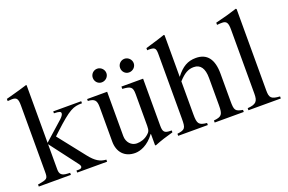

<svg xmlns="http://www.w3.org/2000/svg" viewBox="-90 -994 1972 1315"><g transform="rotate(-20 896.0 -336.5)"><path d="M505 0V-15C461 -18 429 -36 388 -88L235 -282L264 -309C387 -423 416 -435 480 -435V-450H276V-436C315 -435 326 -431 326 -418C326 -409 317 -396 303 -383L166 -261V-681L162 -683C123 -671 97 -663 37 -647L7 -639V-623C20 -624 29 -625 39 -625C73 -625 82 -612 82 -564V-82C82 -30 79 -27 7 -15V0H241V-15L221 -16C181 -18 166 -32 166 -67V-251L316 -53C324 -43 327 -35 327 -30C327 -21 318 -15 306 -15H287V0Z M994 -50H988C942 -50 931 -61 931 -107V-450H773V-433C833 -429 847 -421 847 -368V-137C847 -102 840 -93 824 -79C799 -57 769 -48 740 -48C701 -48 669 -81 669 -127V-450H523V-436C571 -433 585 -419 585 -369V-118C585 -41 630 10 707 10C744 10 801 -9 850 -76H852V6L857 9C907 -11 943 -22 994 -36ZM708 -572C708 -599 685 -622 658 -622C631 -622 609 -600 609 -573C609 -545 630 -523 657 -523C685 -523 708 -545 708 -572ZM907 -572C907 -599 884 -622 857 -622C830 -622 808 -600 808 -573C808 -545 829 -523 856 -523C884 -523 907 -545 907 -572Z M1501 0V-15C1447 -25 1441 -33 1441 -102V-301C1441 -406 1400 -460 1318 -460C1259 -460 1217 -436 1171 -376V-680L1166 -683C1131 -671 1108 -664 1051 -647L1024 -639V-623C1027 -624 1032 -624 1036 -624C1079 -624 1087 -616 1087 -573V-102C1087 -32 1081 -23 1023 -15V0H1239V-15C1181 -21 1171 -33 1171 -102V-343C1213 -389 1243 -406 1283 -406C1332 -406 1357 -370 1357 -300V-102C1357 -33 1347 -21 1289 -15V0Z M1771 0V-15C1707 -19 1696 -32 1696 -87V-679L1691 -683C1639 -666 1602 -656 1533 -639V-623C1549 -625 1562 -625 1570 -625C1602 -625 1612 -609 1612 -561V-92C1612 -37 1598 -20 1535 -15V0Z"/></g></svg>

Font: XITS
Style: Regular
Weight: 400
Designer: MicroPress Inc., with final additions and corrections provided by Coen Hoffman, Elsevier (retired)
Version: Version 1.302